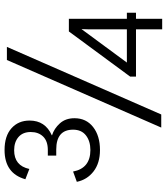

<svg xmlns="http://www.w3.org/2000/svg" viewBox="34 -744 714 821"><g transform="rotate(-90 390.5 -333.0)"><path d="M160 -670Q220 -670 253 -640.5Q286 -611 286 -563Q286 -496 223 -468V-467Q252 -458 274 -433.5Q296 -409 296 -371Q296 -321 258.5 -291.5Q221 -262 160 -262Q104 -262 68.5 -289.5Q33 -317 24 -361L68 -377Q82 -303 160 -303Q198 -303 222.5 -322Q247 -341 247 -377Q247 -449 162 -449H136V-485H160Q198 -485 217.5 -505Q237 -525 237 -558Q237 -592 215.5 -610.5Q194 -629 159 -629Q93 -629 79 -564L35 -581Q60 -670 160 -670ZM256 0 545 -660H601L312 0ZM474 -108V-133L667 -395H721V-147H747V-108H721V4H676V-108ZM534 -147H676V-308L677 -341Z"/></g></svg>

Font: Human Sans Light
Style: Regular
Weight: 300
Designer: Tim Radville
Foundry: Continuum
Version: Version 1.000;FEAKit 1.0